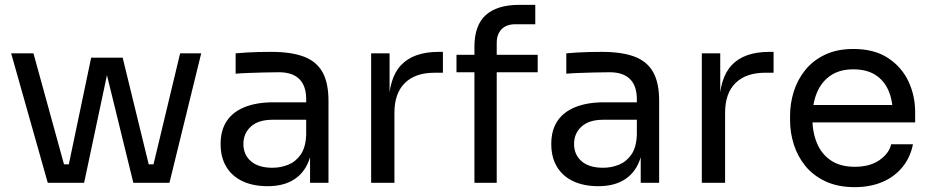

<svg xmlns="http://www.w3.org/2000/svg" viewBox="-20 -754 3839 792"><path d="M327 0H248L356 -516H486L612 0H530L404 -514H436ZM310 0H199V-76H310ZM265 0H177L26 -534H118ZM661 0H550V-76H661ZM679 0H595L723 -534H810Z M1335 0H1259V-160H1243V-345Q1243 -400 1214.5 -428Q1186 -456 1131 -456Q1100 -456 1067 -455Q1034 -454 1004 -453Q974 -452 952 -450V-534Q974 -536 998.5 -537.5Q1023 -539 1049 -539.5Q1075 -540 1099 -540Q1181 -540 1233 -520.5Q1285 -501 1310 -457Q1335 -413 1335 -338ZM1084 14Q1024 14 980.5 -6.5Q937 -27 913.5 -66Q890 -105 890 -160Q890 -217 915.5 -255Q941 -293 990 -312.5Q1039 -332 1108 -332H1253V-260H1104Q1046 -260 1015 -232Q984 -204 984 -160Q984 -116 1015 -89Q1046 -62 1104 -62Q1138 -62 1169 -74.5Q1200 -87 1220.5 -116.5Q1241 -146 1243 -198L1269 -160Q1264 -103 1241.5 -64.5Q1219 -26 1179.5 -6Q1140 14 1084 14Z M1607 0H1511V-534H1587V-314H1583Q1583 -431 1634.5 -485.5Q1686 -540 1789 -540H1807V-454H1773Q1693 -454 1650 -411.5Q1607 -369 1607 -289Z M2029 0H1937V-561Q1937 -650 1984 -692Q2031 -734 2122 -734H2188V-654H2106Q2069 -654 2049 -633.5Q2029 -613 2029 -577ZM2198 -456H1863V-528H2198Z M2699 0H2623V-160H2607V-345Q2607 -400 2578.5 -428Q2550 -456 2495 -456Q2464 -456 2431 -455Q2398 -454 2368 -453Q2338 -452 2316 -450V-534Q2338 -536 2362.5 -537.5Q2387 -539 2413 -539.5Q2439 -540 2463 -540Q2545 -540 2597 -520.5Q2649 -501 2674 -457Q2699 -413 2699 -338ZM2448 14Q2388 14 2344.5 -6.5Q2301 -27 2277.5 -66Q2254 -105 2254 -160Q2254 -217 2279.5 -255Q2305 -293 2354 -312.5Q2403 -332 2472 -332H2617V-260H2468Q2410 -260 2379 -232Q2348 -204 2348 -160Q2348 -116 2379 -89Q2410 -62 2468 -62Q2502 -62 2533 -74.5Q2564 -87 2584.5 -116.5Q2605 -146 2607 -198L2633 -160Q2628 -103 2605.5 -64.5Q2583 -26 2543.5 -6Q2504 14 2448 14Z M2971 0H2875V-534H2951V-314H2947Q2947 -431 2998.5 -485.5Q3050 -540 3153 -540H3171V-454H3137Q3057 -454 3014 -411.5Q2971 -369 2971 -289Z M3506 18Q3436 18 3385 -6Q3334 -30 3302 -69.5Q3270 -109 3254.5 -158Q3239 -207 3239 -258V-276Q3239 -328 3254.5 -377Q3270 -426 3302 -465.5Q3334 -505 3383.5 -528.5Q3433 -552 3500 -552Q3587 -552 3643.5 -514.5Q3700 -477 3727.5 -418Q3755 -359 3755 -292V-249H3281V-321H3685L3663 -282Q3663 -339 3645 -380.5Q3627 -422 3591 -445Q3555 -468 3500 -468Q3443 -468 3405.5 -442Q3368 -416 3349.5 -371Q3331 -326 3331 -267Q3331 -210 3349.5 -164.5Q3368 -119 3407 -92.5Q3446 -66 3506 -66Q3569 -66 3608.5 -94Q3648 -122 3656 -159H3746Q3735 -104 3702 -64Q3669 -24 3619 -3Q3569 18 3506 18Z"/></svg>

Font: Sora Variable
Style: Regular
Weight: 400
Designer: Jonathan Barnbrook, Julián Moncada
Foundry: Barnbrook Fonts
Version: Version 2.000